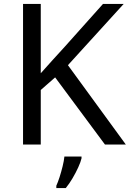

<svg xmlns="http://www.w3.org/2000/svg" viewBox="-20 -734 659 975"><path d="M619 0H513L260 -341L187 -277V0H97V-714H187V-362Q217 -396 248 -430Q279 -464 310 -498L503 -714H608L325 -403ZM394 70Q390 88 377.5 115.5Q365 143 348.5 171Q332 199 314 221H266V209Q274 192 282.5 165.5Q291 139 298 110.5Q305 82 307 61H394Z"/></svg>

Font: Noto Sans Meetei Mayek
Style: Regular
Weight: 400
Designer: Monotype Design Team and Neelakash Kshetrimayum
Foundry: Monotype Imaging Inc.
Version: Version 2.002